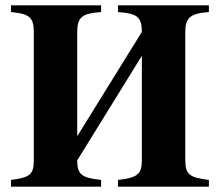

<svg xmlns="http://www.w3.org/2000/svg" viewBox="-20 -696 818 716"><path d="M509 -488V-98C509 -47 493 -33 420 -25V0H759V-25C687 -34 671 -45 671 -98V-577C671 -631 691 -646 759 -651V-676H420V-651C490 -646 509 -634 509 -577L268 -188V-577C268 -633 287 -646 357 -651V-676H21V-651C88 -645 106 -632 106 -577V-98C106 -45 91 -34 21 -25V0H357V-25C284 -33 268 -45 268 -98Z"/></svg>

Font: XITS Math
Style: Bold
Weight: 700
Designer: MicroPress Inc., with final additions and corrections provided by Coen Hoffman, Elsevier (retired)
Version: Version 1.302